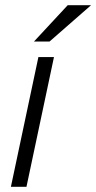

<svg xmlns="http://www.w3.org/2000/svg" viewBox="-20 -720 371 740"><path d="M22 0 128 -500H188L82 0ZM331 -700 171 -560H111L241 -700Z"/></svg>

Font: Epunda Sans Light
Style: Italic
Weight: 300
Italic angle: -12.0243°
Designer: Simon Atzbach
Foundry: typofactur
Version: Version 2.204